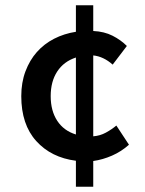

<svg xmlns="http://www.w3.org/2000/svg" viewBox="-20 -674 553 731"><path d="M173 -308Q173 -252 198 -214Q223 -176 269 -162V-455Q223 -440 198 -402Q173 -364 173 -308ZM269 37V-62Q175 -74 118 -137Q61 -200 61 -308Q61 -360 77 -402.5Q93 -445 120.5 -476Q148 -507 186 -526.5Q224 -546 269 -553V-654H335V-556Q377 -554 408.5 -538Q440 -522 463 -499L409 -428Q374 -459 335 -463V-155Q361 -157 383 -169Q405 -181 423 -196L471 -123Q442 -97 406.5 -81.5Q371 -66 335 -61V37Z"/></svg>

Font: CV Source Sans Light
Style: Bold
Weight: 600
Designer: Paul D. Hunt
Foundry: Adobe Systems Incorporated
Version: Version 3.001